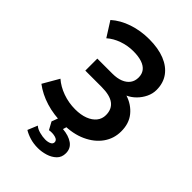

<svg xmlns="http://www.w3.org/2000/svg" viewBox="-270 -824 1158 1158"><g transform="rotate(45 308.5 -245.0)"><path d="M289 15Q208 15 141.5 -5.5Q75 -26 24 -64.5L83.5 -167.5Q119.5 -136 170.2 -117.8Q221 -99.5 276.5 -99.5Q324.5 -99.5 359.5 -113Q394.5 -126.5 413.8 -150.5Q433 -174.5 433 -206.5Q433 -256.5 399 -282.2Q365 -308 293.5 -308H155V-410.5H283.5Q323.5 -410.5 352.2 -422Q381 -433.5 396.5 -454.8Q412 -476 412 -506Q412 -535.5 396.8 -555.5Q381.5 -575.5 351.2 -585.8Q321 -596 277.5 -596Q229 -596 183.8 -580Q138.5 -564 106.5 -535.5L46 -631Q91.5 -671.5 156 -693.2Q220.5 -715 294 -715Q371 -715 426.5 -692.8Q482 -670.5 511.8 -629Q541.5 -587.5 541.5 -529.5Q541.5 -497.5 527 -467.2Q512.5 -437 488.8 -413.2Q465 -389.5 437 -377Q495.5 -358 531.8 -313.5Q568 -269 567.5 -201.5Q567.5 -140.5 532.8 -91.5Q498 -42.5 435.2 -13.8Q372.5 15 289 15ZM282.5 225Q246.5 225 215.5 215.8Q184.5 206.5 161 192L187 129Q201.5 142.5 228.5 149.8Q255.5 157 278 157Q299 157 314.5 150Q330 143 330 128Q330 110 306 103.2Q282 96.5 254 101L227.5 52.5L255 -20H326.5L309 36.5Q361.5 41 393.2 63.5Q425 86 425 127Q425 162 402.8 183.5Q380.5 205 347.8 215Q315 225 282.5 225Z"/></g></svg>

Font: Geologica Cursive Medium
Style: Regular
Weight: 500
Designer: Sindre Bremnes, Frode Helland
Foundry: Monokrom Skriftforlag AS
Version: Version 1.010;gftools[0.9.28]